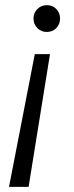

<svg xmlns="http://www.w3.org/2000/svg" viewBox="-20 -545 286 745"><path d="M174 -335 91 180H15L115 -335ZM162 -525Q184 -525 198.5 -510Q213 -495 213 -473Q213 -451 198.5 -436Q184 -421 161 -421Q140 -421 125 -436Q110 -451 110 -473Q110 -495 125 -510Q140 -525 162 -525Z"/></svg>

Font: DM Sans 12pt Light
Style: Italic
Weight: 300
Italic angle: -10°
Version: Version 4.004;gftools[0.9.30]